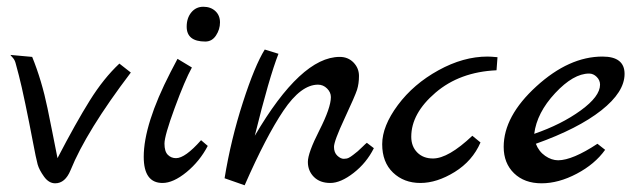

<svg xmlns="http://www.w3.org/2000/svg" viewBox="-20 -548 1897 574"><path d="M11.2 -383.8 76.2 -377.9Q105 -307.1 122.1 -224.1Q126 -207 136 -155.5Q146 -104 151.9 -75.2Q207 -181.2 248.5 -247.6Q290 -314 336.9 -357.9L371.1 -331.1Q238.3 -156.2 190.9 -39.1Q174.8 0 145 0Q126 0 111.6 -20Q97.2 -40 92.5 -56.6Q87.9 -73.2 77.9 -126.2Q67.9 -179.2 55.9 -236.6Q43.9 -293.9 36.4 -322.5Q28.8 -351.1 26.4 -360.1Q23.9 -369.1 18.1 -375.5Q12.2 -381.8 11.2 -383.8Z M409.7 -79.1Q409.7 -176.3 489.7 -332Q507.8 -366.2 510.7 -372.1L553.7 -346.2Q532.7 -308.1 502.2 -225.1Q471.7 -142.1 471.7 -118.7Q471.7 -95.2 481.7 -85.2Q491.7 -75.2 505.9 -75.2Q505.9 -75.2 506.3 -75.2Q533.7 -75.2 581.1 -128.9L601.1 -111.8Q577.1 -65.9 537.6 -33.4Q498 -1 465.8 -1Q409.7 -1 409.7 -79.1ZM593.8 -423.8Q538.1 -423.8 538.1 -468.3Q538.1 -494.1 552 -511Q565.9 -527.8 587.9 -527.8Q609.9 -527.8 623.8 -514.9Q637.7 -502 637.7 -481Q637.7 -460 625.7 -441.9Q613.8 -423.8 593.8 -423.8Z M651.4 -15.1Q670.4 -131.3 706.1 -241.7Q741.7 -352.1 771.5 -399.9L812.5 -387.2Q784.7 -316.4 741.7 -142.1Q879.9 -377.9 995.6 -377.9Q1020.5 -377.9 1036.9 -361.1Q1053.2 -344.2 1053.2 -321Q1053.2 -297.9 1047.4 -279.5Q1041.5 -261.2 1010 -193.6Q978.5 -126 978.5 -108.9Q978.5 -91.8 988.5 -82.5Q998.5 -73.2 1007.6 -73.2Q1016.6 -73.2 1022.5 -76.2Q1028.3 -79.1 1035.9 -85Q1043.5 -90.8 1049.6 -95.9Q1055.7 -101.1 1064.2 -109.6Q1072.8 -118.2 1076.7 -121.1L1097.7 -105Q1075.7 -61 1037.1 -31Q998.5 -1 967.5 -1Q936.5 -1 918.5 -19Q900.4 -37.1 900.4 -64Q900.4 -90.8 934.8 -158.4Q969.2 -226.1 969.2 -257.8Q969.2 -272 957.8 -283.4Q946.3 -294.9 930.7 -294.9Q879.9 -294.9 827.6 -217.5Q775.4 -140.1 711.4 5.9Z M1437.5 -378.9Q1447.3 -378.9 1467.3 -377L1464.4 -337.9Q1354.5 -333 1282 -271Q1209.5 -209 1209.5 -139.2Q1209.5 -110.4 1227.3 -92.3Q1245.1 -74.2 1274.4 -74.2Q1320.3 -74.2 1392.1 -142.1L1416.5 -122.1Q1392.6 -66.9 1339.4 -33.9Q1286.1 -1 1236.8 -1Q1187.5 -1 1155 -32Q1122.6 -63 1122.6 -116.9Q1122.6 -170.9 1169.4 -233.9Q1216.3 -296.9 1290.8 -337.9Q1365.2 -378.9 1437.5 -378.9Z M1485.8 -108.9Q1485.8 -200.7 1583.5 -289.8Q1681.2 -378.9 1781.2 -378.9Q1847.2 -378.9 1847.2 -327.1Q1847.2 -272.9 1777.6 -218Q1708 -163.1 1582 -118.2Q1590.8 -95.2 1609.9 -82Q1628.9 -68.8 1648.9 -68.8Q1691.9 -69.3 1766.1 -118.2L1789.1 -100.1Q1758.3 -57.1 1704.1 -28.6Q1649.9 0 1598.9 0Q1547.9 0 1516.8 -30Q1485.8 -60.1 1485.8 -108.9ZM1577.1 -147.9Q1658.2 -175.8 1716.1 -217.8Q1773.9 -259.8 1773.9 -294.9Q1773.9 -308.1 1763.9 -318.1Q1753.9 -328.1 1741.2 -328.1Q1694.3 -328.1 1639.6 -269.5Q1585 -210.9 1577.1 -147.9Z"/></svg>

Font: Marck Script
Style: Regular
Weight: 400
Designer: Denis Masharov, Marck Fogel
Foundry: Denis Masharov
Version: Version 1.002